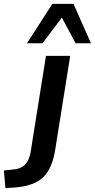

<svg xmlns="http://www.w3.org/2000/svg" viewBox="-129 -777 489 990"><path d="M-101 193 -109 102 -62 97Q-21 94 0.5 71.5Q22 49 29 7L108 -489H233L156 -7Q141 92 93 137.5Q45 183 -56 190ZM10 -554 141 -757H250L340 -554H261L190 -686L90 -554Z"/></svg>

Font: Nunito Sans
Style: Bold Italic
Weight: 700
Italic angle: -9°
Designer: Vernon Adams
Foundry: Vernon Adams
Version: Version 3.006; ttfautohint (v1.8.3)